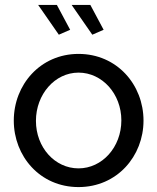

<svg xmlns="http://www.w3.org/2000/svg" viewBox="-20 -750 639 780"><path d="M299 10C456 10 563 -116 563 -260C563 -406 455 -531 299 -531C144 -531 36 -406 36 -260C36 -116 142 10 299 10ZM126 -259C126 -367 203 -455 299 -455C395 -455 473 -369 473 -261C473 -152 395 -66 299 -66C203 -66 126 -151 126 -259ZM355 -609 401 -629 347 -730H271ZM219 -609 265 -629 211 -730H135Z"/></svg>

Font: Raleway Med
Style: Regular
Weight: 500
Designer: Matt McInerney, Pablo Impallari, Rodrigo Fuenzalida
Foundry: Matt McInerney, Pablo Impallari, Rodrigo Fuenzalida
Version: Version 3.00 July 28, 2015